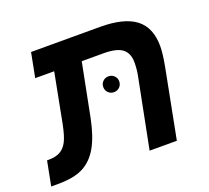

<svg xmlns="http://www.w3.org/2000/svg" viewBox="-127 -740 952 873"><g transform="rotate(-20 349.0 -303.0)"><path d="M587.9 0H456.1L522 -334Q528.8 -367.2 528.8 -400.9Q528.8 -445.3 501.5 -466.6Q474.1 -487.8 411.1 -487.8H305.2L254.9 -231.9Q237.8 -147 209 -96.7Q180.2 -46.4 135.5 -23.2Q90.8 0 13.2 0H-20L2.9 -118.2H11.2Q44.9 -118.2 66.4 -130.1Q87.9 -142.1 101.3 -167.5Q114.7 -192.9 126 -249L171.9 -487.8H80.1L103 -606H436Q552.7 -606 608.4 -563.2Q664.1 -520.5 664.1 -430.2Q664.1 -393.6 651.9 -330.1ZM356.9 -344.2Q356.9 -359.9 368.2 -370.8Q379.4 -381.8 395 -381.8Q411.6 -381.8 422.9 -370.8Q434.1 -359.9 434.1 -344.2Q434.1 -327.1 422.9 -316.2Q411.6 -305.2 395 -305.2Q379.4 -305.2 368.2 -316.2Q356.9 -327.1 356.9 -344.2Z"/></g></svg>

Font: Liberation Sans
Style: Bold Italic
Weight: 700
Italic angle: -12°
Designer: Steve Matteson
Foundry: Ascender Corporation
Version: Version 2.1.5